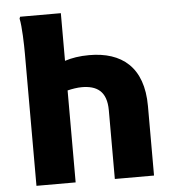

<svg xmlns="http://www.w3.org/2000/svg" viewBox="-53 -810 783 859"><g transform="rotate(-5 338.0 -380.0)"><path d="M362 -562C318 -562 283 -556 252 -546V-760H69L66 -752C74 -716 76 -634 76 -594V0H252V-413C272 -418 297 -422 316 -422C383 -422 428 -395 428 -308V0H604V-312C604 -488 507 -562 362 -562Z"/></g></svg>

Font: Kufam Arabic Latin Roman Bold
Style: Regular
Weight: 700
Designer: Wael Morcos & Artur Schmal
Version: Version 1.200;PS 001.200;hotconv 1.0.88;makeotf.lib2.5.64775